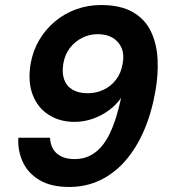

<svg xmlns="http://www.w3.org/2000/svg" viewBox="-20 -732 676 764"><path d="M256 12Q183 12 137 -15.5Q91 -43 70.5 -88Q50 -133 53 -184H179Q181 -143 206.5 -121Q232 -99 277 -99Q311 -99 337 -112Q363 -125 383 -148Q403 -171 417.5 -202Q432 -233 443 -269Q454 -305 462 -343Q444 -316 414.5 -294Q385 -272 349.5 -259.5Q314 -247 276 -247Q218 -247 174 -275Q130 -303 110 -355Q90 -407 102 -479Q111 -530 136 -572.5Q161 -615 198.5 -646.5Q236 -678 283 -695Q330 -712 382 -712Q460 -712 509 -683.5Q558 -655 581 -606Q604 -557 607 -496.5Q610 -436 599 -373Q584 -285 553.5 -214Q523 -143 479 -92.5Q435 -42 378.5 -15Q322 12 256 12ZM329 -361Q363 -361 392.5 -375Q422 -389 442 -415.5Q462 -442 468 -478Q475 -514 464 -540.5Q453 -567 428.5 -581.5Q404 -596 369 -596Q336 -596 307 -581.5Q278 -567 258 -541Q238 -515 232 -479Q226 -443 235 -416.5Q244 -390 268 -375.5Q292 -361 329 -361Z"/></svg>

Font: DM Sans 9pt
Style: Bold Italic
Weight: 700
Italic angle: -10°
Version: Version 4.004;gftools[0.9.30]